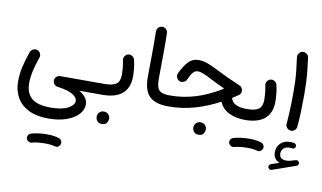

<svg xmlns="http://www.w3.org/2000/svg" viewBox="-103 -847 2673 1592"><g transform="rotate(10 1233.5 -50.5)"><path d="M43.9 35.6Q43.9 -28.3 57.9 -89.6Q71.8 -150.9 97.2 -220.7Q104 -238.3 121.3 -246.3Q138.7 -254.4 156.2 -248Q174.3 -241.7 182.4 -224.1Q190.4 -206.5 184.1 -189Q161.6 -127 149.2 -70.6Q136.7 -14.2 136.7 33.2Q136.7 115.7 185.1 159.2Q233.4 202.6 346.2 202.6Q440.9 202.6 491.9 175.5Q543 148.4 543 113.8Q543 83.5 502 58.8Q460.9 34.2 375 23.4Q358.9 21.5 347.4 9.5Q335.9 -2.4 335 -18.6Q333 -38.6 346.9 -53.2Q360.8 -67.9 380.9 -67.9H678.7Q697.8 -67.9 711.2 -54.4Q724.6 -41 724.6 -22Q724.6 -2.9 711.2 10.5Q697.8 23.9 678.7 23.9H556.6Q630.4 65.4 630.4 127.4Q630.4 173.3 594.7 211.7Q559.1 250 494.4 272.7Q429.7 295.4 343.3 295.4Q244.6 295.4 178 262.7Q111.3 230 77.6 171.4Q43.9 112.8 43.9 35.6ZM198.2 490.2Q193.8 476.1 201.2 462.4Q208.5 448.7 223.6 443.8Q250 435.5 285.9 430.9Q321.8 426.3 356.9 426.3Q424.3 426.3 464.4 442.4Q479 450.2 483.4 466.6Q487.8 482.9 478.5 496.6Q462.9 520 436.5 512.7Q404.3 503.4 356.9 503.4Q323.7 503.4 293.9 506.6Q264.2 509.8 244.6 516.1Q230 520 216.3 512.2Q202.6 504.4 198.2 490.2Z M632.3 -22Q632.3 -41 646 -54.4Q659.7 -67.9 678.7 -67.9H752Q771 -67.9 784.7 -54.4Q798.3 -41 798.3 -22Q798.3 -2.9 784.7 10.5Q771 23.9 752 23.9H678.7Q659.7 23.9 646 10.5Q632.3 -2.9 632.3 -22Z M706.1 -22Q706.1 -41 719.5 -54.4Q732.9 -67.9 752 -67.9Q820.8 -67.9 851.6 -89.6Q882.3 -111.3 882.3 -171.4Q882.3 -191.9 879.2 -225.6Q876 -259.3 869.1 -291Q866.7 -309.6 878.2 -325Q889.6 -340.3 908.2 -343.3Q926.8 -345.7 941.9 -334.2Q957 -322.8 960.4 -304.2Q968.8 -268.1 972.2 -232.2Q975.6 -196.3 975.6 -170.9Q975.6 -73.7 918.7 -24.9Q861.8 23.9 752 23.9Q732.9 23.9 719.5 10.5Q706.1 -2.9 706.1 -22ZM736.3 208.5Q736.3 189 750.7 173.6Q765.1 158.2 788.1 158.2Q804.2 158.2 815.4 164.8Q826.7 171.4 833 181.6Q841.3 193.8 841.3 209Q841.3 225.1 830.6 243.9Q819.8 262.7 788.1 262.7Q767.1 262.7 755.9 253.4Q744.6 244.1 740.2 231.9Q736.3 221.7 736.3 208.5Z M1096.7 -188.5Q1096.7 -280.8 1098.4 -373.8Q1100.1 -466.8 1097.7 -569.8Q1097.2 -588.9 1110.1 -603Q1123 -617.2 1142.1 -617.7Q1160.6 -618.7 1175 -605.5Q1189.5 -592.3 1189.9 -573.2Q1192.4 -471.7 1190.7 -377.4Q1189 -283.2 1189 -189.9Q1189 -144 1198.2 -117.2Q1207.5 -90.3 1232.7 -79.1Q1257.8 -67.9 1305.2 -67.9H1305.7Q1324.7 -67.9 1338.1 -54.4Q1351.6 -41 1351.6 -22Q1351.6 -2.9 1338.1 10.5Q1324.7 23.9 1305.7 23.9H1305.2Q1197.8 23.9 1147.2 -24.2Q1096.7 -72.3 1096.7 -188.5Z M1490.2 -398.9Q1531.2 -398.9 1578.9 -379.2Q1626.5 -359.4 1680.7 -331.1Q1748 -296.4 1857.4 -250.5Q1869.6 -245.6 1877.4 -233.4Q1885.3 -221.2 1885.3 -208Q1885.3 -183.1 1863.8 -168.9Q1838.9 -152.3 1814.9 -137.7Q1832.5 -67.9 1950.2 -67.9H1950.7Q1969.7 -67.9 1983.2 -54.4Q1996.6 -41 1996.6 -22Q1996.6 -2.9 1983.2 10.5Q1969.7 23.9 1950.7 23.9H1950.2Q1875.5 23.9 1816.9 -4.2Q1758.3 -32.2 1733.9 -91.3Q1630.9 -36.1 1525.1 -6.1Q1419.4 23.9 1305.7 23.9Q1286.6 23.9 1272.9 10Q1259.3 -3.9 1259.3 -22Q1259.3 -40.5 1272.9 -54.2Q1286.6 -67.9 1305.7 -67.9Q1415 -67.9 1519.5 -100.3Q1624 -132.8 1729.5 -197.3Q1731.9 -200.7 1735.4 -203.6Q1703.1 -218.3 1675 -231.4Q1647 -244.6 1621.6 -257.8Q1580.1 -280.3 1550 -292.7Q1520 -305.2 1498.5 -305.2Q1475.1 -305.2 1458 -285.9Q1440.9 -266.6 1420.9 -221.7Q1415 -207 1394.8 -198.7Q1374.5 -190.4 1354.5 -202.6Q1341.8 -210.9 1335.9 -227.5Q1330.1 -244.1 1337.9 -261.2Q1367.2 -323.7 1402.1 -361.3Q1437 -398.9 1490.2 -398.9ZM1541.5 157.2Q1541.5 137.7 1555.9 122.3Q1570.3 106.9 1593.3 106.9Q1609.4 106.9 1620.6 113.5Q1631.8 120.1 1638.2 130.4Q1646.5 142.6 1646.5 157.7Q1646.5 173.8 1635.7 192.6Q1625 211.4 1593.3 211.4Q1572.3 211.4 1561 202.1Q1549.8 192.9 1545.4 180.7Q1541.5 170.4 1541.5 157.2Z M1904.8 -22Q1904.8 -41 1918.2 -54.4Q1931.6 -67.9 1950.7 -67.9Q2019.5 -67.9 2050.3 -89.6Q2081.1 -111.3 2081.1 -171.4Q2081.1 -191.9 2077.9 -225.6Q2074.7 -259.3 2067.9 -291Q2065.4 -309.6 2076.9 -325Q2088.4 -340.3 2106.9 -343.3Q2125.5 -345.7 2140.6 -334.2Q2155.8 -322.8 2159.2 -304.2Q2167.5 -268.1 2170.9 -232.2Q2174.3 -196.3 2174.3 -170.9Q2174.3 -73.7 2117.4 -24.9Q2060.5 23.9 1950.7 23.9Q1931.6 23.9 1918.2 10.5Q1904.8 -2.9 1904.8 -22ZM1856.4 234.9Q1852.1 220.7 1859.4 207Q1866.7 193.4 1881.8 188.5Q1908.2 180.2 1944.1 175.5Q1980 170.9 2015.1 170.9Q2082.5 170.9 2122.6 187Q2137.2 194.8 2141.6 211.2Q2146 227.5 2136.7 241.2Q2121.1 264.6 2094.7 257.3Q2062.5 248 2015.1 248Q1981.9 248 1952.1 251.2Q1922.4 254.4 1902.8 260.7Q1888.2 264.6 1874.5 256.8Q1860.8 249 1856.4 234.9Z M2211.9 378.4Q2208.5 369.6 2212.6 360.6Q2216.8 351.6 2226.1 348.1L2294.9 324.2Q2271 314.9 2256.6 294.7Q2242.2 274.4 2242.2 244.1Q2242.2 198.7 2272 168.7Q2301.8 138.7 2352.1 138.7Q2371.1 138.7 2385.7 141.1Q2395.5 143.1 2401.4 150.4Q2407.2 157.7 2406.2 166.5Q2405.8 175.8 2397.9 182.9Q2390.1 189.9 2380.4 188Q2369.6 186 2357.4 186Q2324.7 186 2306.6 203.1Q2288.6 220.2 2288.6 247.1Q2288.6 271.5 2304.2 283.9Q2319.8 296.4 2346.7 296.4Q2360.8 296.4 2378.4 292.5Q2396 288.6 2424.3 279.3Q2434.6 275.4 2443.4 280.8Q2452.1 286.1 2454.6 295.9Q2457 305.2 2452.4 313.2Q2447.8 321.3 2439.9 323.7L2241.7 393.1Q2232.4 396.5 2223.9 391.8Q2215.3 387.2 2211.9 378.4ZM2286.1 -563.5Q2284.2 -582 2295.7 -597.4Q2307.1 -612.8 2325.7 -615.2Q2344.2 -617.7 2359.9 -606Q2375.5 -594.2 2377.4 -575.7Q2385.7 -513.2 2390.6 -465.3Q2395.5 -417.5 2397.7 -370.6Q2399.9 -323.7 2399.9 -264.2Q2399.9 -197.8 2397.5 -127.7Q2395 -57.6 2389.6 2.9Q2388.2 21.5 2373.3 34.2Q2358.4 46.9 2339.8 45.4Q2320.8 43.5 2308.3 28.8Q2295.9 14.2 2297.9 -4.4Q2302.7 -64.5 2305.4 -134Q2308.1 -203.6 2308.1 -268.6Q2308.1 -324.7 2306.2 -367.9Q2304.2 -411.1 2299.3 -456.5Q2294.4 -502 2286.1 -563.5Z"/></g></svg>

Font: Mikhak-FD Medium
Style: Regular
Weight: 500
Designer: Amin Abedi
Version: Version 3.2